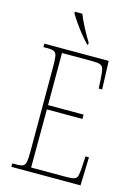

<svg xmlns="http://www.w3.org/2000/svg" viewBox="-137 -1003 763 1075"><g transform="rotate(15 245.0 -465.5)"><path d="M40 0V-20H65Q90 -20 102 -26Q114 -32 117.5 -51Q121 -70 121 -108V-606Q121 -645 117.5 -663.5Q114 -682 102 -688Q90 -694 65 -694H40V-714H413L419 -550H399L396 -606Q394 -643 389.5 -660.5Q385 -678 370.5 -683.5Q356 -689 325 -689H149V-387H355V-362H149L148 -25H354Q384 -25 398 -30Q412 -35 416 -49.5Q420 -64 422 -94L426 -164H446L441 0ZM273 -771Q255 -789 232 -817.5Q209 -846 189 -875Q169 -904 159 -921V-931H202Q215 -897 237.5 -855Q260 -813 278 -784V-771Z"/></g></svg>

Font: Noto Serif Sinhala Condensed Thin
Style: Regular
Weight: 100
Width: 3
Designer: Jelle Bosma - Monotype Design Team
Foundry: Monotype Imaging Inc.
Version: Version 2.007; ttfautohint (v1.8.4.7-5d5b)